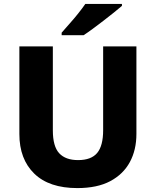

<svg xmlns="http://www.w3.org/2000/svg" viewBox="-20 -951 796 981"><path d="M677 -267Q677 -185 643.5 -123Q610 -61 543.5 -25.5Q477 10 375 10Q231 10 155 -64Q79 -138 79 -266V-714H250V-285Q250 -203 282.5 -168Q315 -133 379 -133Q446 -133 476.5 -169.5Q507 -206 507 -286V-714H677ZM603 -921Q587 -907 562 -887Q537 -867 508.5 -845Q480 -823 453.5 -803.5Q427 -784 407 -771H295V-784Q311 -803 334 -828.5Q357 -854 379 -881.5Q401 -909 416 -931H603Z"/></svg>

Font: Noto Sans Kannada ExtraBold
Style: Regular
Weight: 800
Designer: Jelle Bosma - Monotype Design Team
Foundry: Monotype Imaging Inc.
Version: Version 2.005; ttfautohint (v1.8.4.7-5d5b)